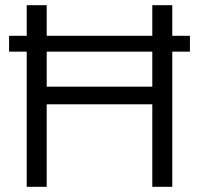

<svg xmlns="http://www.w3.org/2000/svg" viewBox="-20 -720 767 740"><path d="M83 0V-521H15V-582H83V-700H160V-582H567V-700H644V-582H712V-521H644V0H567V-318H160V0ZM160 -386H567V-521H160Z"/></svg>

Font: Red Hat Display VF
Style: Regular
Weight: 300
Designer: Pentagram, MCKL
Foundry: Pentagram, MCKL
Version: Version 1.023